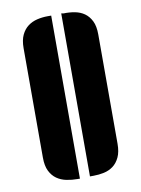

<svg xmlns="http://www.w3.org/2000/svg" viewBox="-83 -785 619 842"><g transform="rotate(-10 226.5 -364.0)"><path d="M204 0H194Q168 0 144 -5Q120 -10 101.5 -23Q83 -36 71.5 -59Q60 -82 60 -119V-606Q60 -642 71 -665Q82 -688 100 -701.5Q118 -715 141 -720.5Q164 -726 188 -726H204ZM249 -728 259 -726Q284 -727 308.5 -722.5Q333 -718 351.5 -705Q370 -692 381.5 -669Q393 -646 393 -609V-122Q393 -86 382 -62.5Q371 -39 353 -25.5Q335 -12 312 -7Q289 -2 265 -2H249Z"/></g></svg>

Font: Kenia
Style: Regular
Weight: 400
Designer: Julia Petretta
Foundry: Julia Petretta
Version: Version 1.001